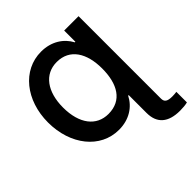

<svg xmlns="http://www.w3.org/2000/svg" viewBox="-245 -912 1300 1300"><g transform="rotate(-45 404.5 -262.5)"><path d="M703.1 -727.5H565.4V-620.1H560.1C524.4 -688 452.6 -737.3 353.5 -737.3C176.8 -737.3 47.9 -576.7 47.9 -364.7C47.9 -150.4 175.3 10.7 353.5 10.7C451.7 10.7 523.9 -38.1 560.1 -109.4H565.4V61.5C565.4 160.2 623.5 211.4 736.8 211.4C764.6 211.4 790.5 209 809.1 204.1V103C794.4 105 780.8 106 767.6 106C720.7 106 703.1 93.3 703.1 61.5ZM378.4 -115.7C264.2 -115.7 191.4 -208 191.4 -364.3C191.4 -515.1 262.2 -612.8 378.9 -612.8C504.4 -612.8 565.9 -510.3 565.9 -364.3C565.9 -216.8 508.3 -115.7 378.4 -115.7Z"/></g></svg>

Font: Raveo SemiBold
Style: Regular
Weight: 600
Designer: Jakub Foglar, Rasmus Andersson (Inter)
Foundry: Jakubfoglar.com
Version: Version 1.100;Glyphs 3.2.3 (3260)